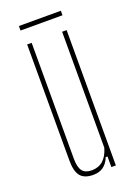

<svg xmlns="http://www.w3.org/2000/svg" viewBox="-135 -740 566 800"><g transform="rotate(-20 148.5 -339.5)"><path d="M136 5Q97 5 79.5 -16Q62 -37 62 -86V-600H82V-86Q82 -48 95 -31.5Q108 -15 136 -15Q197 -15 217 -86V-600H237V0H217V-47H209Q189 5 136 5ZM56 -664V-684H242V-664Z"/></g></svg>

Font: Big Shoulders Display Thin
Style: Regular
Weight: 100
Designer: Patric King
Foundry: XO Type Co
Version: Version 1.000; ttfautohint (v1.8.2)